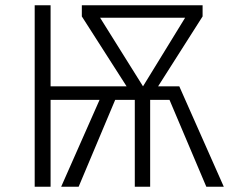

<svg xmlns="http://www.w3.org/2000/svg" viewBox="-20 -705 875 725"><path d="M657 -379H577L745 -643V-685H289V-643L458 -379H171V-685H111V0H171V-328H356L211 0H277L415 -328H489V0H547V-328H620L759 0H825ZM358 -638H679L520 -379Z"/></svg>

Font: FiraGO Light
Style: Regular
Weight: 300
Designer: bBox Type
Foundry: bBox Type GmbH
Version: Version 1.001;PS 001.001;hotconv 1.0.88;makeotf.lib2.5.64775